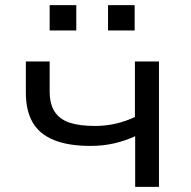

<svg xmlns="http://www.w3.org/2000/svg" viewBox="-20 -730 746 750"><path d="M508 0V-198Q472 -181 428 -170.5Q384 -160 334 -160Q247 -160 190.5 -183Q134 -206 107.5 -252Q81 -298 81 -367V-490H174V-373Q174 -323 194 -293Q214 -263 253 -250.5Q292 -238 350 -238Q393 -238 432 -247Q471 -256 507 -273V-490H601V0ZM402 -611V-710H506V-611ZM174 -611V-710H278V-611Z"/></svg>

Font: Nunito Sans 10pt Expanded
Style: Regular
Weight: 400
Width: 7
Designer: Vernon Adams
Foundry: Vernon Adams
Version: Version 3.101;gftools[0.9.27]